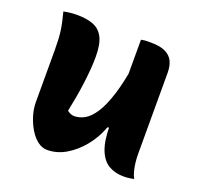

<svg xmlns="http://www.w3.org/2000/svg" viewBox="-103 -659 806 781"><g transform="rotate(20 300.0 -269.0)"><path d="M104 -548Q147 -548 175.5 -536.5Q204 -525 218.5 -496Q233 -467 233 -413Q233 -385 230.5 -356Q228 -327 224 -296Q220 -265 214.5 -233.5Q209 -202 202 -169Q210 -163 217.5 -160Q225 -157 233 -157Q255 -157 277 -169Q299 -181 320 -212.5Q341 -244 359 -300.5Q377 -357 391 -446V-161H376Q358 -112 326.5 -73.5Q295 -35 256.5 -12.5Q218 10 176 10Q154 10 134.5 -5Q115 -20 100 -45Q85 -70 76 -99.5Q67 -129 67 -158Q67 -196 67 -233.5Q67 -271 67 -308.5Q67 -346 67 -383Q67 -431 62.5 -464.5Q58 -498 46 -542Q61 -545 74.5 -546.5Q88 -548 104 -548ZM424 -545Q465 -545 488 -533.5Q511 -522 520.5 -501.5Q530 -481 530 -453Q530 -387 530 -327.5Q530 -268 530 -212.5Q530 -157 530 -101Q530 -85 532 -66Q534 -47 538.5 -29.5Q543 -12 550 0Q543 1 535.5 2.5Q528 4 520.5 4.5Q513 5 505 5Q469 5 441 -11Q413 -27 397.5 -66Q382 -105 382 -173Q382 -237 382 -302Q382 -367 382 -428.5Q382 -490 382 -542Q392 -544 398 -544.5Q404 -545 410.5 -545Q417 -545 424 -545Z"/></g></svg>

Font: Recursive Casual ExtraBold
Style: Regular
Weight: 800
Version: Version 1.047